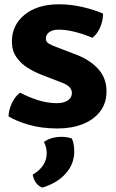

<svg xmlns="http://www.w3.org/2000/svg" viewBox="-20 -585 543 896"><path d="M20 -42Q20 -60.5 27.2 -82.5Q34.5 -104.5 47 -123.8Q59.5 -143 74.5 -152.5Q111 -132.5 156.2 -118Q201.5 -103.5 246 -103.5Q276 -103.5 295.8 -116Q315.5 -128.5 315.5 -151.5Q315.5 -166.5 304 -178.8Q292.5 -191 264.5 -201L180.5 -233.5Q141.5 -248 108.8 -268.8Q76 -289.5 55.8 -319.5Q35.5 -349.5 35.5 -391Q35.5 -467.5 94.5 -516Q153.5 -564.5 254.5 -565Q311 -565 367 -551.8Q423 -538.5 461 -521.5Q461 -489.5 447.5 -457.8Q434 -426 411 -408.5Q374 -425 330.8 -436Q287.5 -447 252.5 -446.5Q224.5 -446.5 209.2 -434.5Q194 -422.5 194 -405.5Q194 -389.5 208.2 -381.2Q222.5 -373 244.5 -365L328 -333Q396 -308.5 436.5 -265.2Q477 -222 477 -159Q477 -103.5 447.2 -64.8Q417.5 -26 366 -5.8Q314.5 14.5 249 14.5Q171.5 14.5 111.8 -3.5Q52 -21.5 20 -42ZM315.5 61.5Q326.5 86 326.5 121.5Q326.5 180.5 286.5 225Q246.5 269.5 178 290.5Q160 284.5 148 267.8Q136 251 132.5 230Q198 191.5 198 130Q198 102 185 77.5Q218.5 53.5 267.5 53.5Q292.5 53.5 315.5 61.5Z"/></svg>

Font: Signika Negative SC
Style: Bold
Weight: 700
Designer: Anna Giedryś
Foundry: Anna Giedryś
Version: Version 2.000; ttfautohint (v1.8.3) -l 8 -r 50 -G 200 -x 9 -